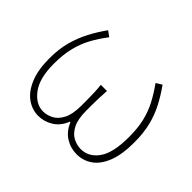

<svg xmlns="http://www.w3.org/2000/svg" viewBox="-117 -746 965 965"><g transform="rotate(45 366.0 -263.5)"><path d="M230 13Q187 13 149.5 -13.5Q112 -40 89 -94.5Q66 -149 66 -232Q66 -298 80.5 -351Q95 -404 119.5 -450.5Q144 -497 175 -540L204 -519Q171 -476 148 -433.5Q125 -391 113 -341.5Q101 -292 101 -228Q101 -125 140.5 -72.5Q180 -20 232 -20Q260 -20 286.5 -34Q313 -48 330.5 -82Q348 -116 348 -177Q348 -197 348 -220Q348 -243 347 -268.5Q346 -294 343 -320H387Q385 -294 384 -268.5Q383 -243 383 -220Q383 -197 383 -177Q383 -116 400.5 -82Q418 -48 445 -34Q472 -20 500 -20Q556 -20 592.5 -71Q629 -122 629 -234Q629 -297 618 -344Q607 -391 585.5 -433Q564 -475 531 -521L562 -540Q594 -495 617.5 -450Q641 -405 654 -353Q667 -301 667 -234Q667 -148 645.5 -93.5Q624 -39 587 -13Q550 13 504 13Q460 13 423.5 -10Q387 -33 368 -79H364Q346 -33 309.5 -10Q273 13 230 13Z"/></g></svg>

Font: Shanggu Sans SC VF
Style: Regular
Weight: 250
Designer: GuiWonder
Version: Version 1.021